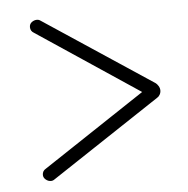

<svg xmlns="http://www.w3.org/2000/svg" viewBox="-39 -519 472 483"><g transform="rotate(-5 197.5 -277.5)"><path d="M71 -74Q64 -74 58 -79Q52 -84 52 -91Q52 -101 61 -106L319 -277L61 -449Q52 -454 52 -464Q52 -472 58 -476.5Q64 -481 71 -481Q76 -481 80 -478L355 -296Q358 -294 361.5 -288.5Q365 -283 365 -277Q365 -271 362 -266Q359 -261 355 -259L80 -77Q76 -74 71 -74Z"/></g></svg>

Font: Dosis ExtraLight
Style: Regular
Weight: 250
Designer: EdgarTolentino, PabloImpallari, IginoMarini
Foundry: EdgarTolentino, PabloImpallari, IginoMarini
Version: Version 3.001; ttfautohint (v1.8.2)